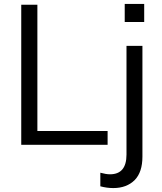

<svg xmlns="http://www.w3.org/2000/svg" viewBox="-20 -736 823 976"><path d="M88 0V-712H170V-70H527V0ZM490 142Q519 150 539 150Q623 150 623 50V-503H704V60Q704 139 665 179Q624 220 556 220Q523 220 490 211ZM614 -716H713V-624H614Z"/></svg>

Font: PRinguin Sans
Style: Regular
Weight: 400
Designer: Vernon Adams
Foundry: Vernon Adams
Version: ""